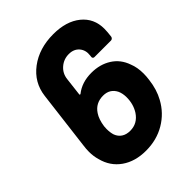

<svg xmlns="http://www.w3.org/2000/svg" viewBox="-206 -814 927 927"><g transform="rotate(-45 258.0 -350.5)"><path d="M497 -265Q497 -245 494 -224Q487 -165 462 -120Q430 -61 372.5 -27Q315 7 242 7Q168 7 117.5 -28.5Q67 -64 51 -127Q43 -154 43 -184Q43 -204 46 -225L83 -526Q93 -608 159.5 -658Q226 -708 323 -708Q411 -708 463.5 -665.5Q516 -623 516 -552Q516 -537 515 -529L512 -501Q511 -496 507 -492.5Q503 -489 498 -489H385Q380 -489 377 -492.5Q374 -496 375 -501L376 -510Q380 -543 361 -565Q342 -587 308 -587Q273 -587 247 -564.5Q221 -542 217 -507L206 -414Q206 -408 212 -411Q256 -446 321 -446Q379 -446 422.5 -418.5Q466 -391 484 -339Q497 -307 497 -265ZM358 -242Q358 -268 349 -288Q329 -328 283 -328Q232 -328 205 -287Q188 -262 182 -220Q181 -214 181 -202Q181 -177 187 -159Q195 -138 212.5 -126.5Q230 -115 256 -115Q306 -115 335 -159Q358 -195 358 -242Z"/></g></svg>

Font: Barlow
Style: Bold Italic
Weight: 700
Italic angle: -7°
Designer: Jeremy Tribby
Foundry: Tribby Type
Version: Version 1.422